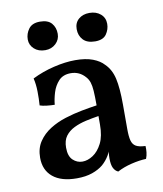

<svg xmlns="http://www.w3.org/2000/svg" viewBox="-76 -709 664 780"><g transform="rotate(-10 256.0 -318.5)"><path d="M349 9Q337 4 330 -9.5Q323 -23 323 -50Q323 -60 324.5 -73.5Q326 -87 329 -99H332Q328 -80 316.5 -61Q305 -42 288 -27Q270 -12 243 -2.5Q216 7 179 7Q115 7 80.5 -21.5Q46 -50 46 -101Q46 -140 64.5 -167.5Q83 -195 112.5 -213.5Q142 -232 177 -243Q212 -254 246.5 -260.5Q281 -267 309 -271Q309 -309 307.5 -331Q306 -353 301.5 -366.5Q297 -380 288 -390Q276 -404 261 -411Q246 -418 228 -418Q196 -418 178 -398.5Q160 -379 152 -352.5Q144 -326 142 -303Q128 -303 110 -305Q92 -307 81 -311Q83 -337 82.5 -368Q82 -399 76 -423Q118 -444 166 -455.5Q214 -467 255 -467Q298 -467 327 -456Q356 -445 372 -427Q397 -403 406 -363.5Q415 -324 415 -256V-153Q415 -124 419.5 -107Q424 -90 437 -82.5Q450 -75 476 -74Q477 -62 475.5 -48Q474 -34 469 -22Q441 -21 408 -13Q375 -5 349 9ZM213 -56Q235 -56 257 -70.5Q279 -85 294 -114.5Q309 -144 309 -192V-227Q283 -223 256 -217Q229 -211 206.5 -200Q184 -189 170.5 -171Q157 -153 157 -123Q157 -88 174 -72Q191 -56 213 -56ZM349 -528Q316 -528 299.5 -545.5Q283 -563 283 -590Q283 -616 300.5 -631Q318 -646 345 -646Q373 -646 391 -630.5Q409 -615 409 -590Q409 -567 395.5 -547.5Q382 -528 349 -528ZM143 -528Q115 -528 97.5 -544Q80 -560 80 -583Q80 -607 94.5 -626.5Q109 -646 141 -646Q174 -646 189 -628.5Q204 -611 204 -585Q204 -561 186.5 -544.5Q169 -528 143 -528Z"/></g></svg>

Font: Vollkorn Medium
Style: Regular
Weight: 500
Designer: Friedrich Althausen
Foundry: Friedrich Althausen
Version: Version 5.000